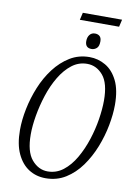

<svg xmlns="http://www.w3.org/2000/svg" viewBox="-104 -1037 782 1113"><g transform="rotate(10 287.0 -480.0)"><path d="M281 -928 291 -971H522L512 -928ZM377 -773Q339 -773 339 -813Q339 -836 350.5 -850.5Q362 -865 382 -865Q399 -865 409.5 -855.5Q420 -846 420 -825Q420 -796 406.5 -784.5Q393 -773 377 -773ZM244 11Q189 11 145.5 -16.5Q102 -44 76 -99.5Q50 -155 50 -239Q50 -298 63.5 -364.5Q77 -431 103 -494.5Q129 -558 168.5 -610Q208 -662 259.5 -693.5Q311 -725 375 -725Q425 -725 469 -699.5Q513 -674 540 -619.5Q567 -565 567 -477Q567 -422 554.5 -356Q542 -290 516.5 -225.5Q491 -161 452.5 -107.5Q414 -54 362 -21.5Q310 11 244 11ZM249 -30Q300 -30 340.5 -61.5Q381 -93 411 -145Q441 -197 461 -258.5Q481 -320 490.5 -381Q500 -442 500 -491Q500 -593 461.5 -638.5Q423 -684 368 -684Q318 -684 278 -653Q238 -622 207.5 -571Q177 -520 157 -458.5Q137 -397 126.5 -336Q116 -275 116 -225Q116 -123 155.5 -76.5Q195 -30 249 -30Z"/></g></svg>

Font: Noto Serif ExtraCondensed Light
Style: Italic
Weight: 300
Width: 2
Italic angle: -12°
Designer: Monotype Design Team
Foundry: Monotype Imaging Inc.
Version: Version 2.014; ttfautohint (v1.8.4.7-5d5b)